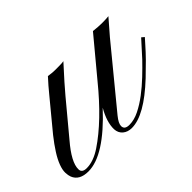

<svg xmlns="http://www.w3.org/2000/svg" viewBox="-149 -497 664 664"><g transform="rotate(-45 183.0 -165.5)"><path d="M-39.6 -28.8Q-39.6 -11.2 -16.1 -11.2Q16.6 -11.2 54.2 -36.1Q135.3 -90.3 223.1 -198.2Q223.1 -198.2 334 -331.5Q357.4 -328.6 376.5 -328.6Q395.5 -328.6 408.2 -330.1L360.4 -274.9L187.5 -64.5Q170.4 -43.5 170.4 -30.3Q170.4 -12.7 193.8 -12.7Q217.3 -12.7 242.4 -25.1Q267.6 -37.6 292.7 -56.6Q317.9 -75.7 341.8 -98.4Q365.7 -121.1 385.3 -141.6L436.5 -198.2L446.3 -189.9L427.2 -168.5Q413.1 -152.3 392.6 -131.3L347.2 -86.9Q253.9 1 192.4 1Q172.4 1 159.4 -10Q146.5 -21 145.5 -39.6Q144.5 -75.2 170.4 -120.1Q58.1 1 -20 1Q-64 1 -76.2 -30.3Q-79.6 -39.1 -80.1 -52.7Q-80.6 -66.4 -73.5 -85.4Q-66.4 -104.5 -52.2 -126.7Q-38.1 -148.9 -17.6 -174.8L70.3 -281.2Q90.8 -306.6 113.8 -331.5Q132.8 -328.6 144.5 -328.6H161.1Q182.1 -328.6 188 -330.1Q130.9 -267.6 107.9 -239.7L10.7 -123Q-40.5 -63.5 -39.6 -28.8Z"/></g></svg>

Font: Pinyon Script
Style: Regular
Weight: 400
Designer: Nicole Fally
Foundry: Nicole Fally
Version: Version 1.005